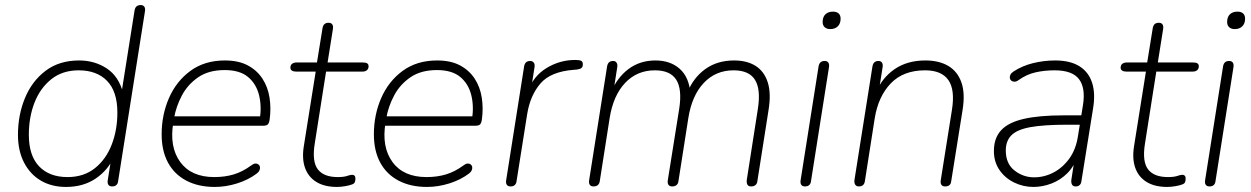

<svg xmlns="http://www.w3.org/2000/svg" viewBox="-20 -731 4946 759"><path d="M241 8Q184 8 141.5 -17Q99 -42 75 -88.5Q51 -135 51 -198Q51 -276 78.5 -343Q106 -410 160 -451Q214 -492 293 -492Q354 -492 402 -460.5Q450 -429 467 -362H460L512 -690Q514 -701 520 -706Q526 -711 536 -711Q546 -711 550.5 -704.5Q555 -698 553 -686L447 -15Q446 -5 440 0.5Q434 6 423 6Q413 6 408.5 -0.5Q404 -7 406 -19L421 -113H432Q407 -58 358 -25Q309 8 241 8ZM247 -31Q311 -31 355 -66Q399 -101 421.5 -159Q444 -217 444 -286Q444 -369 403.5 -411Q363 -453 291 -453Q227 -453 183 -418Q139 -383 116.5 -325.5Q94 -268 94 -198Q94 -116 134.5 -73.5Q175 -31 247 -31Z M829 8Q764 8 716.5 -17Q669 -42 644 -88.5Q619 -135 619 -200Q619 -277 648 -343.5Q677 -410 733 -451Q789 -492 869 -492Q923 -492 959.5 -472.5Q996 -453 1017.5 -420Q1039 -387 1045.5 -345Q1052 -303 1046 -259Q1044 -245 1039 -239.5Q1034 -234 1021 -234H648L654 -271H1026L1007 -259Q1015 -313 1003.5 -357Q992 -401 959.5 -427.5Q927 -454 868 -454Q805 -454 763.5 -425.5Q722 -397 699 -353.5Q676 -310 668 -264L665 -246Q649 -150 692.5 -90.5Q736 -31 827 -31Q869 -31 904 -41.5Q939 -52 973 -77Q982 -84 989 -84.5Q996 -85 1001 -81.5Q1006 -78 1007.5 -72Q1009 -66 1006 -58.5Q1003 -51 995 -45Q962 -20 917.5 -6Q873 8 829 8Z M1312 8Q1263 8 1231 -11.5Q1199 -31 1186 -67Q1173 -103 1181 -153L1228 -448H1150Q1140 -448 1134 -452Q1128 -456 1128 -463Q1128 -474 1135 -479Q1142 -484 1152 -484H1233L1255 -620Q1257 -631 1263 -636Q1269 -641 1279 -641Q1289 -641 1293.5 -634.5Q1298 -628 1296 -616L1275 -484H1415Q1426 -484 1431.5 -480.5Q1437 -477 1437 -469Q1437 -459 1430.5 -453.5Q1424 -448 1413 -448H1269L1224 -162Q1213 -92 1236.5 -61.5Q1260 -31 1315 -31Q1339 -31 1352 -35.5Q1365 -40 1372 -40Q1378 -40 1381.5 -36.5Q1385 -33 1385 -25Q1385 -16 1382.5 -10.5Q1380 -5 1372 -2Q1362 2 1344.5 5Q1327 8 1312 8Z M1668 8Q1603 8 1555.5 -17Q1508 -42 1483 -88.5Q1458 -135 1458 -200Q1458 -277 1487 -343.5Q1516 -410 1572 -451Q1628 -492 1708 -492Q1762 -492 1798.5 -472.5Q1835 -453 1856.5 -420Q1878 -387 1884.5 -345Q1891 -303 1885 -259Q1883 -245 1878 -239.5Q1873 -234 1860 -234H1487L1493 -271H1865L1846 -259Q1854 -313 1842.5 -357Q1831 -401 1798.5 -427.5Q1766 -454 1707 -454Q1644 -454 1602.5 -425.5Q1561 -397 1538 -353.5Q1515 -310 1507 -264L1504 -246Q1488 -150 1531.5 -90.5Q1575 -31 1666 -31Q1708 -31 1743 -41.5Q1778 -52 1812 -77Q1821 -84 1828 -84.5Q1835 -85 1840 -81.5Q1845 -78 1846.5 -72Q1848 -66 1845 -58.5Q1842 -51 1834 -45Q1801 -20 1756.5 -6Q1712 8 1668 8Z M1998 6Q1988 6 1983.5 -0.5Q1979 -7 1981 -19L2052 -469Q2054 -480 2060 -485Q2066 -490 2076 -490Q2085 -490 2090 -483.5Q2095 -477 2093 -465L2078 -370H2067Q2088 -430 2140.5 -462Q2193 -494 2254 -494Q2271 -494 2277.5 -490.5Q2284 -487 2284 -477Q2284 -467 2279 -462.5Q2274 -458 2260 -456L2248 -455Q2157 -448 2116.5 -401Q2076 -354 2064 -280L2022 -15Q2021 -5 2015 0.5Q2009 6 1998 6Z M2326 6Q2316 6 2311.5 -0.5Q2307 -7 2309 -19L2380 -469Q2382 -480 2388 -485Q2394 -490 2404 -490Q2413 -490 2417.5 -483Q2422 -476 2420 -465L2404 -363L2394 -364Q2420 -425 2465 -458.5Q2510 -492 2571 -492Q2630 -492 2667 -459Q2704 -426 2709 -363L2697 -364Q2720 -423 2767.5 -457.5Q2815 -492 2882 -492Q2933 -492 2967 -470.5Q3001 -449 3015 -405.5Q3029 -362 3018 -295L2974 -15Q2973 -5 2966.5 0.5Q2960 6 2949 6Q2939 6 2935 -0.5Q2931 -7 2932 -19L2976 -301Q2988 -378 2964.5 -415.5Q2941 -453 2880 -453Q2809 -453 2762 -403Q2715 -353 2701 -264L2662 -15Q2661 -5 2654.5 0.5Q2648 6 2637 6Q2627 6 2622.5 -0.5Q2618 -7 2620 -19L2665 -301Q2677 -378 2653.5 -415.5Q2630 -453 2569 -453Q2498 -453 2451 -403Q2404 -353 2390 -264L2351 -15Q2348 6 2326 6Z M3162 6Q3152 6 3147.5 -0.5Q3143 -7 3145 -19L3216 -469Q3218 -480 3224 -485Q3230 -490 3240 -490Q3250 -490 3254.5 -483.5Q3259 -477 3257 -465L3186 -15Q3185 -5 3179 0.5Q3173 6 3162 6ZM3262 -616Q3248 -616 3240 -623.5Q3232 -631 3232 -644Q3232 -664 3243 -674.5Q3254 -685 3273 -685Q3287 -685 3295 -678Q3303 -671 3303 -657Q3303 -638 3292 -627Q3281 -616 3262 -616Z M3375 6Q3365 6 3360.5 -1.5Q3356 -9 3358 -21L3429 -469Q3431 -480 3437 -485Q3443 -490 3453 -490Q3462 -490 3466.5 -483.5Q3471 -477 3469 -465L3453 -364H3442Q3467 -424 3517 -458Q3567 -492 3638 -492Q3692 -492 3728.5 -470.5Q3765 -449 3780.5 -405.5Q3796 -362 3785 -295L3740 -13Q3739 -4 3733 1Q3727 6 3716 6Q3706 6 3701.5 -0.5Q3697 -7 3699 -19L3743 -296Q3756 -376 3729 -414.5Q3702 -453 3637 -453Q3551 -453 3501.5 -401.5Q3452 -350 3438 -264L3399 -15Q3396 6 3375 6Z M4065 8Q4025 8 3989 -9.5Q3953 -27 3931 -59Q3909 -91 3909 -134Q3909 -185 3937.5 -216Q3966 -247 4027 -261Q4088 -275 4184 -275H4265L4259 -238H4200Q4107 -238 4054 -228.5Q4001 -219 3978.5 -196.5Q3956 -174 3956 -136Q3956 -84 3990.5 -57Q4025 -30 4068 -30Q4108 -30 4144.5 -49Q4181 -68 4207 -104Q4233 -140 4241 -191L4261 -315Q4272 -383 4245.5 -418Q4219 -453 4149 -453Q4109 -453 4073.5 -445Q4038 -437 4006 -414Q3998 -408 3990.5 -408Q3983 -408 3978 -412Q3973 -416 3972 -422Q3971 -428 3974 -435Q3977 -442 3986 -448Q4021 -471 4064 -481.5Q4107 -492 4151 -492Q4210 -492 4246.5 -469.5Q4283 -447 4297 -404.5Q4311 -362 4301 -302L4255 -15Q4254 -5 4248 0.5Q4242 6 4232 6Q4222 6 4218 -1Q4214 -8 4215 -19L4230 -116H4240Q4227 -74 4199.5 -46.5Q4172 -19 4136.5 -5.5Q4101 8 4065 8Z M4594 8Q4545 8 4513 -11.5Q4481 -31 4468 -67Q4455 -103 4463 -153L4510 -448H4432Q4422 -448 4416 -452Q4410 -456 4410 -463Q4410 -474 4417 -479Q4424 -484 4434 -484H4515L4537 -620Q4539 -631 4545 -636Q4551 -641 4561 -641Q4571 -641 4575.5 -634.5Q4580 -628 4578 -616L4557 -484H4697Q4708 -484 4713.5 -480.5Q4719 -477 4719 -469Q4719 -459 4712.5 -453.5Q4706 -448 4695 -448H4551L4506 -162Q4495 -92 4518.5 -61.5Q4542 -31 4597 -31Q4621 -31 4634 -35.5Q4647 -40 4654 -40Q4660 -40 4663.5 -36.5Q4667 -33 4667 -25Q4667 -16 4664.5 -10.5Q4662 -5 4654 -2Q4644 2 4626.5 5Q4609 8 4594 8Z M4761 6Q4751 6 4746.5 -0.5Q4742 -7 4744 -19L4815 -469Q4817 -480 4823 -485Q4829 -490 4839 -490Q4849 -490 4853.5 -483.5Q4858 -477 4856 -465L4785 -15Q4784 -5 4778 0.5Q4772 6 4761 6ZM4861 -616Q4847 -616 4839 -623.5Q4831 -631 4831 -644Q4831 -664 4842 -674.5Q4853 -685 4872 -685Q4886 -685 4894 -678Q4902 -671 4902 -657Q4902 -638 4891 -627Q4880 -616 4861 -616Z"/></svg>

Font: Nunito ExtraLight
Style: Italic
Weight: 200
Italic angle: -9°
Designer: Vernon Adams
Foundry: Vernon Adams
Version: Version 3.602